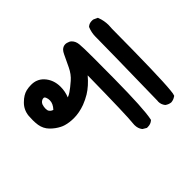

<svg xmlns="http://www.w3.org/2000/svg" viewBox="-110 -395 720 720"><g transform="rotate(-45 250.0 -35.0)"><path d="M274.9 143.6Q274.9 139.2 275.4 135.7Q279.8 100.1 282.7 -111.8Q256.8 -81.1 229 -64Q211.9 -53.7 191.9 -45.9Q161.1 -34.7 132.8 -34.7Q109.4 -34.7 89.8 -40.5Q81.5 -43 75.2 -46.4Q55.7 -56.2 39.8 -72.5Q23.9 -88.9 20 -112.3Q18.1 -125.5 18.1 -137.9Q18.1 -150.4 19 -161.6Q22 -189.9 42 -209.5Q61.5 -229 81.5 -233.9Q94.2 -236.8 106.9 -236.8Q122.6 -236.8 133.3 -232.4Q146.5 -227.5 157.2 -216.3Q180.7 -190.9 180.7 -153.3Q180.7 -128.4 171.4 -106Q181.6 -109.9 189 -115.2Q204.1 -125.5 223.1 -142.1Q241.7 -158.2 253.4 -182.6L276.4 -231Q280.3 -239.3 285.6 -245.1Q294.4 -253.9 306.2 -253.9Q310.5 -253.9 314.9 -252.4Q324.7 -250 330.3 -244.4Q335.9 -238.8 338.9 -231.9Q341.8 -225.1 342.8 -216.3Q344.7 -199.2 344.7 -142.1Q344.7 -85 344.2 -32.7Q342.8 126 333 171.4L332.5 173.8L330.6 175.8Q320.3 184.6 305.7 184.6Q303.7 184.6 300.3 184.6L285.6 175.8L284.7 174.8Q274.9 162.1 274.9 143.6ZM405.8 -184.1V-192.4Q405.8 -215.3 414.6 -236.3L415.5 -237.3Q424.8 -245.6 438 -245.6Q444.3 -245.6 446.8 -244.6L462.4 -237.3L463.4 -234.4Q471.7 -212.9 471.7 -189Q471.7 -180.2 470.7 -171.4Q469.2 82.5 462.4 147.5Q460.9 164.6 458.5 169.9L457.5 172.4L455.6 173.3Q445.3 180.7 432.6 181.6Q419.9 180.2 409.7 172.4Q399.9 160.2 399.9 145.5Q399.9 143.1 400.4 140.1Q405.8 -142.6 405.8 -184.1ZM116.2 -146Q116.2 -154.8 113.3 -161.6Q110.4 -168.9 106 -168.9Q100.6 -168.9 96.7 -166.7Q92.8 -164.6 91.6 -163.1Q90.3 -161.6 89.6 -160.9Q88.9 -160.2 88.4 -159.2Q87.9 -158.2 87.2 -157.2Q86.4 -156.2 85.9 -155Q85.4 -153.8 85.4 -152.8Q82.5 -145 82.5 -134.8Q82.5 -125 86.4 -120.6Q91.3 -113.8 100.1 -111.3Q116.2 -128.4 116.2 -146Z"/></g></svg>

Font: Bakudai
Style: Bold
Weight: 700
Version: Version 1.48